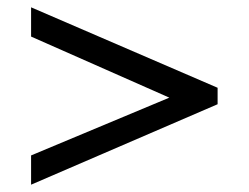

<svg xmlns="http://www.w3.org/2000/svg" viewBox="-20 -520 680 525"><path d="M443 -253 65 -420V-500L575 -280V-235L65 -15V-95Z"/></svg>

Font: Jost
Style: Regular
Weight: 400
Version: Version 3.500